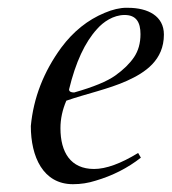

<svg xmlns="http://www.w3.org/2000/svg" viewBox="-20 -459 440 492"><path d="M340 -371.5C340 -348.5 334.5 -328.8 323.5 -312.5C312.5 -296.2 296.5 -280.5 275.5 -265.5C254.5 -250.5 219.3 -236 170 -222C161.3 -222 157 -224.7 157 -230C173.7 -299.3 197.7 -351 229 -385C244.4 -402.5 270.2 -420.6 299.4 -420.6C329.1 -420.6 340 -401.9 340 -371.5ZM134.9 -130.5C134.9 -154.3 140 -177.8 150 -201C199.5 -218.3 258.5 -230.7 305.5 -252C351.9 -273 400 -304.5 400 -370.5C400 -417.6 359.6 -439 308 -439C306.8 -439 305.6 -439.1 304.4 -439.1C287.3 -439.1 268.5 -434.7 248 -426C204.7 -408 167.7 -378.3 137 -337C91.7 -275 65.7 -208 59 -136C59 -57.5 90.2 13 167 13C187 13 206.3 10 225 4C268.3 -8.7 307 -28.3 341 -55L334 -67C289.3 -39.7 251.7 -26 221 -26C161.3 -26 134.9 -68.3 134.9 -130.5Z"/></svg>

Font: fbb
Style: Italic
Weight: 400
Italic angle: -12°
Designer: David J. Perry, Michael Sharpe
Version: Version 0.991